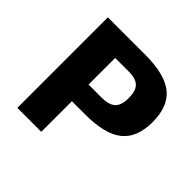

<svg xmlns="http://www.w3.org/2000/svg" viewBox="-169 -850 1020 1020"><g transform="rotate(45 341.0 -340.0)"><path d="M372 -680Q518 -680 585 -626Q652 -572 652 -455Q652 -338 585 -284Q518 -230 372 -230H270V0H90V-680ZM372 -355Q426 -356 449 -379.5Q472 -403 472 -455Q472 -508 449 -531.5Q426 -555 372 -555H270V-355Z"/></g></svg>

Font: Martel Sans Heavy
Style: Regular
Weight: 900
Designer: Dan Reynolds and Mathieu Réguer
Foundry: Dan Reynolds and Mathieu Réguer
Version: Version 1.001;PS 001.001;hotconv 1.0.70;makeotf.lib2.5.58329